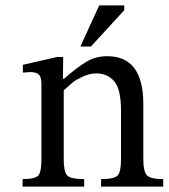

<svg xmlns="http://www.w3.org/2000/svg" viewBox="-20 -694 627 714"><path d="M513 -307V-101Q513 -57 526 -42.5Q539 -28 587 -28V0H356V-28Q406 -28 418 -42Q430 -56 430 -101V-282Q430 -363 404.5 -392Q379 -421 338 -421Q313 -421 287.5 -409Q262 -397 251 -388Q240 -379 217 -358V-101Q217 -56 229.5 -42Q242 -28 293 -28V0H64V-28Q112 -28 123 -42Q134 -56 134 -101V-382Q134 -408 124 -417Q114 -426 92 -426Q65 -424 65 -424V-453L192 -482H215L214 -401H218Q267 -444 301.5 -464.5Q336 -485 379 -485Q513 -485 513 -307ZM279 -521 349 -674H442V-656L318 -521Z"/></svg>

Font: myMathFont
Style: Regular
Weight: 400
Designer: Ross Mills, John Hudson & Paul Hanslow, Tiro Typeworks Ltd; with prior portions MicroPress Inc., and Coen Hoffman. Math 
Foundry: Tiro Typeworks Ltd
Version: Version 2.13 b171